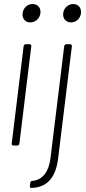

<svg xmlns="http://www.w3.org/2000/svg" viewBox="-20 -721 426 951"><path d="M130 -610C155 -610 177 -629 180 -655C184 -682 167 -701 141 -701C116 -701 95 -682 92 -655C89 -629 105 -610 130 -610ZM332 -610C357 -610 378 -629 381 -655C384 -682 368 -701 343 -701C318 -701 296 -682 293 -655C290 -629 307 -610 332 -610ZM47 0H65C71 0 75 -4 76 -10L135 -492C136 -498 132 -502 127 -502H108C102 -502 98 -498 97 -492L38 -10C37 -4 41 0 47 0ZM136 210C219 207 257 152 268 63L336 -492C337 -498 333 -502 327 -502H309C303 -502 299 -498 298 -492L230 63C222 129 191 171 140 175C134 175 130 179 130 185L128 200C127 206 130 210 136 210Z"/></svg>

Font: Barlow Condensed ExtraLight
Style: Italic
Weight: 275
Width: 3
Italic angle: -7°
Designer: Jeremy Tribby
Foundry: Tribby Type
Version: Version 1.422;hotconv 1.0.109;makeotfexe 2.5.65596